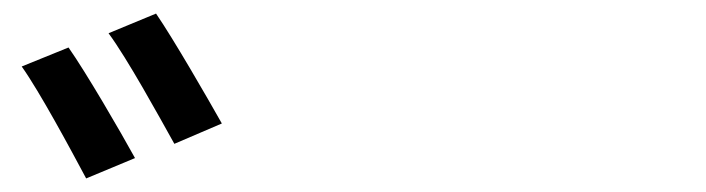

<svg xmlns="http://www.w3.org/2000/svg" viewBox="-20 -865 1040 283"><path d="M81 -795 12 -767C39 -729 84 -645 107 -602L179 -632C157 -672 107 -758 81 -795ZM210 -845 140 -816C168 -778 213 -696 237 -653L307 -683C285 -722 236 -807 210 -845Z"/></svg>

Font: Noto Sans CJK SC Medium
Style: Regular
Weight: 500
Designer: Ryoko NISHIZUKA 西塚涼子 (kana, bopomofo & ideographs); Paul D. Hunt (Latin, Greek & Cyrillic); Sandoll Communications 산돌커뮤니
Foundry: Adobe
Version: Version 2.004;hotconv 1.0.118;makeotfexe 2.5.65603